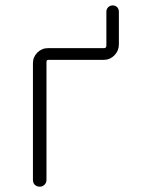

<svg xmlns="http://www.w3.org/2000/svg" viewBox="-20 -700 540 720"><path d="M103.5 -25.4V-462.9Q103.5 -486.3 120.1 -502.9Q136.7 -519.5 160.2 -519.5H370.1Q378.9 -519.5 378.9 -529.3V-656.2Q378.9 -666 385.7 -672.9Q392.6 -679.7 402.8 -679.7Q413.1 -679.7 419.4 -672.9Q425.8 -666 425.8 -656.2V-533.2Q425.8 -509.8 409.2 -492.7Q392.6 -475.6 370.1 -475.6H162.1Q154.3 -475.6 154.3 -467.8V-25.4Q154.3 -14.6 147 -7.3Q139.6 0 128.9 0Q118.2 0 110.8 -6.8Q103.5 -13.7 103.5 -25.4Z"/></svg>

Font: Rounded Mgen+ 1m light
Style: Regular
Weight: 200
Designer: [Source Han Sans]
Ryoko NISHIZUKA  (kana & ideographs); Paul D. Hunt (Latin, Greek & Cyrillic); Wenlong ZHANG  (bopomofo
Version: Version 1.059.20150602